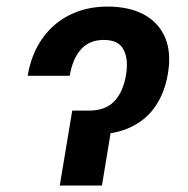

<svg xmlns="http://www.w3.org/2000/svg" viewBox="-20 -573 582 593"><path d="M65.4 -338.9Q76.7 -405.8 110.4 -453.6Q144 -501.5 195.8 -527.1Q247.6 -552.7 312 -552.7Q377.9 -552.7 423.6 -528.6Q469.2 -504.4 489.5 -458Q509.8 -411.6 498.5 -345.2Q489.3 -289.1 461.4 -246.8Q433.6 -204.6 385.7 -181.2Q337.9 -157.7 268.6 -157.2H213.9L226.6 -231.4H254.9Q305.7 -231.4 333 -260.3Q360.4 -289.1 369.1 -340.8Q377.4 -389.2 361.8 -419.4Q346.2 -449.7 300.8 -449.7Q256.3 -449.7 230.2 -420.7Q204.1 -391.6 195.3 -338.9ZM203.1 -231.4H333L294.9 0H164.6Z"/></svg>

Font: Inter 28pt SemiBold
Style: Italic
Weight: 600
Italic angle: -9.3988°
Designer: Rasmus Andersson
Foundry: rsms
Version: Version 4.001;git-66647c0bb